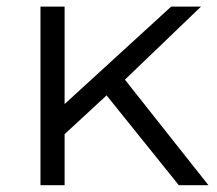

<svg xmlns="http://www.w3.org/2000/svg" viewBox="-20 -545 638 565"><path d="M155.2 -136.4 156.9 -226.7 483.6 -525.5H571.5L340.3 -303.6L299.9 -270.1ZM99.1 0V-525.5H170.1V0ZM506.2 0 286.8 -272.8 333.4 -328.5 593.4 0Z"/></svg>

Font: Montserrat Thin
Style: Regular
Weight: 100
Designer: Julieta Ulanovsky
Foundry: Julieta Ulanovsky
Version: Version 9.000